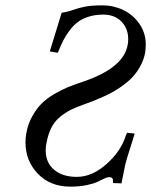

<svg xmlns="http://www.w3.org/2000/svg" viewBox="-20 -678 559 710"><path d="M208 -630.9Q229 -633.8 249.3 -641.1Q269.5 -648.4 293.9 -653.3Q318.4 -658.2 358.9 -658.2Q399.4 -658.2 435.5 -641.1Q471.7 -624 495.4 -590.1Q519 -556.2 519 -513.2Q519 -504.4 517.1 -484.9Q512.7 -460.4 501.5 -438.5Q490.2 -416.5 476.3 -399.9Q462.4 -383.3 441.9 -367.7Q421.4 -352.1 404.1 -341.8Q386.7 -331.5 362.8 -320.8Q338.9 -310.1 324 -304.2Q309.1 -298.3 288.1 -291Q259.3 -280.8 240.5 -271.2Q221.7 -261.7 201.9 -245.6Q182.1 -229.5 169.9 -205.6Q157.7 -181.6 151.9 -148.9Q148.9 -135.7 148.9 -123Q148.9 -76.2 180.4 -50Q211.9 -23.9 264.2 -23.9Q320.3 -23.9 374 -71.5Q427.7 -119.1 445.8 -178.2L450.2 -187L478 -184.1Q471.2 -160.2 459 -122.8Q446.8 -85.4 442.9 -67.9Q430.7 -7.8 429.2 0L397.9 -1Q398.9 -13.2 395.8 -18.1Q392.6 -22.9 383.8 -22.9Q376.5 -22.9 364.7 -17.3Q353 -11.7 340.1 -5.4Q327.1 1 300.5 6.6Q273.9 12.2 240.2 12.2Q166 12.2 120.1 -35.4Q74.2 -83 74.2 -151.9Q74.2 -167 77.1 -184.1Q83 -219.2 99.1 -247.8Q115.2 -276.4 134 -295.2Q152.8 -314 181.4 -330.6Q210 -347.2 232.4 -356.2Q254.9 -365.2 287.1 -376Q437.5 -426.8 452.1 -512.2Q454.1 -519 454.1 -533.2Q454.1 -572.3 429.2 -598.1Q404.3 -624 361.8 -624Q333 -624 309.3 -616.7Q285.6 -609.4 269.3 -597.7Q252.9 -585.9 238.3 -566.7Q223.6 -547.4 214.1 -528.6Q204.6 -509.8 193.8 -482.9L164.1 -487.8Z"/></svg>

Font: Common Serif Medium
Style: Italic
Weight: 500
Italic angle: -12°
Designer: Philipp H. Poll, Khaled Hosny
Foundry: Stefan Peev, Context Ltd.
Version: Version 1.026